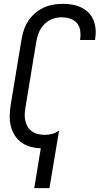

<svg xmlns="http://www.w3.org/2000/svg" viewBox="-20 -763 540 998"><path d="M158 215 192 8Q165 7 139 0Q113 -7 92 -22Q71 -37 57 -59Q43 -81 36.5 -106.5Q30 -132 30.5 -159.5Q31 -187 35 -214L92 -559Q96 -584 104.5 -608.5Q113 -633 127.5 -655Q142 -677 162.5 -694.5Q183 -712 206.5 -723Q230 -734 255.5 -738.5Q281 -743 306 -743Q331 -743 355 -739Q379 -735 400.5 -725Q422 -715 439 -698.5Q456 -682 465 -660.5Q474 -639 476.5 -614.5Q479 -590 475 -564L474 -555H396L397 -561Q400 -584 396.5 -606Q393 -628 379 -644Q365 -660 343.5 -666.5Q322 -673 299 -673Q276 -673 252 -664Q228 -655 210 -636.5Q192 -618 182.5 -595Q173 -572 169 -548L112 -203Q109 -185 108.5 -167.5Q108 -150 112 -133.5Q116 -117 124.5 -103Q133 -89 147 -79.5Q161 -70 178 -66Q195 -62 212 -62Q231 -62 250.5 -67Q270 -72 287 -84L237 215Z"/></svg>

Font: Iosevka Fixed
Style: Italic
Weight: 400
Italic angle: -9°
Monospace: yes
Designer: Belleve Invis
Foundry: Belleve Invis
Version: Version 33.2.4